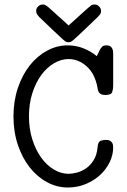

<svg xmlns="http://www.w3.org/2000/svg" viewBox="-20 -824 565 855"><path d="M141 -776Q141 -787 150 -795.5Q159 -804 170 -804Q176 -804 181.5 -801.5Q187 -799 196.5 -791Q206 -783 221 -769Q236 -755 262 -732L285 -711H286Q289 -714 293 -717.5Q297 -721 305.5 -728.5Q314 -736 328.5 -749.5Q343 -763 368 -785Q377 -793 384 -798.5Q391 -804 401 -804Q412 -804 421 -795.5Q430 -787 430 -775Q430 -765 424.5 -758.5Q419 -752 415 -748Q371 -706 347 -683Q323 -660 311 -649.5Q299 -639 295 -637.5Q291 -636 285 -636Q279 -636 275 -637.5Q271 -639 259 -649.5Q247 -660 223 -683Q199 -706 155 -748Q150 -753 145.5 -759.5Q141 -766 141 -776ZM40 -306Q40 -374 59.5 -432Q79 -490 112 -532Q145 -574 189 -598Q233 -622 281 -622Q319 -622 352.5 -608.5Q386 -595 411 -574Q421 -593 422.5 -597.5Q424 -602 426 -605Q430 -610 435 -616Q440 -622 454 -622Q465 -622 471 -618Q477 -614 480 -607.5Q483 -601 483.5 -594Q484 -587 484 -581V-442Q484 -427 479.5 -414Q475 -401 449 -401Q438 -401 431.5 -404Q425 -407 421.5 -411.5Q418 -416 416.5 -422Q415 -428 414 -434Q403 -495 366.5 -528Q330 -561 285 -561Q252 -561 220 -542Q188 -523 163.5 -489.5Q139 -456 124 -409Q109 -362 109 -306Q109 -250 124 -203Q139 -156 163.5 -122Q188 -88 220 -69Q252 -50 286 -50Q301 -50 322.5 -55.5Q344 -61 363.5 -74.5Q383 -88 397.5 -111.5Q412 -135 415 -172Q417 -194 429.5 -197.5Q442 -201 449 -201Q453 -201 459 -200.5Q465 -200 470.5 -197Q476 -194 480 -187Q484 -180 484 -168Q484 -134 468.5 -102Q453 -70 426 -45Q399 -20 362 -4.5Q325 11 282 11Q233 11 189 -13Q145 -37 112 -79Q79 -121 59.5 -179Q40 -237 40 -306Z"/></svg>

Font: CMU Typewriter Custom
Style: Regular
Weight: 500
Monospace: yes
Version: Version 0.7.0